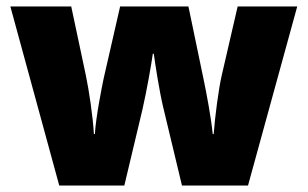

<svg xmlns="http://www.w3.org/2000/svg" viewBox="-20 -573 950 593"><path d="M484 -242 542 0H746L898 -553H714L665 -341C655 -298 644 -213 640 -159H637C632 -211 617 -289 609 -327L562 -553H351L300 -330C296 -311 276 -212 273 -159H270C267 -212 255 -294 245 -341L200 -553H12L163 0H364L420 -235C433 -292 448 -377 452 -407H455C459 -377 472 -292 484 -242Z"/></svg>

Font: Noto Sans Thai Looped Black
Style: Regular
Weight: 900
Designer: Sasikarn Vongin, Ben Mitchell
Foundry: The Fontpad Ltd
Version: Version 1.001